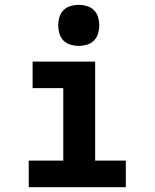

<svg xmlns="http://www.w3.org/2000/svg" viewBox="-20 -775 640 795"><path d="M99 0V-110H242V-410H115V-520H374V-110H501V0ZM306 -585Q289 -585 272 -590Q255 -595 243 -607Q231 -619 226 -636Q221 -653 221 -670Q221 -687 226 -704Q231 -721 243 -733Q255 -745 272 -750Q289 -755 306 -755Q323 -755 340 -750Q357 -745 369 -733Q381 -721 386 -704Q391 -687 391 -670Q391 -653 386 -636Q381 -619 369 -607Q357 -595 340 -590Q323 -585 306 -585Z"/></svg>

Font: Iosevka Extrabold Extended
Style: Regular
Weight: 800
Width: 7
Monospace: yes
Designer: Belleve Invis
Foundry: Belleve Invis
Version: Version 32.5.0; ttfautohint (v1.8.4)